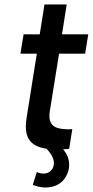

<svg xmlns="http://www.w3.org/2000/svg" viewBox="-20 -663 413 855"><path d="M261 2C269 1 277 1 288 0L302 -88C296 -88 290 -87 284 -87C279 -87 274 -88 269 -88C216 -90 200 -113 200 -147C200 -154 201 -161 202 -169L243 -424H359L373 -510H256L277 -643H178L157 -510H85L71 -424H144L99 -142C97 -128 95 -113 95 -100C95 -51 114 -11 187 -1C207 20 220 42 220 63C220 69 219 75 217 81C209 101 192 110 174 110C164 110 154 108 144 103L126 160C140 166 161 172 183 172C220 172 261 157 280 110C286 97 288 83 288 70C288 47 280 24 261 2Z"/></svg>

Font: Arthouse Owned Medium
Style: Italic
Weight: 500
Italic angle: -10°
Designer: Jeremy Tribby
Foundry: Tribby Type
Version: Version 1.000;PS 001.000;hotconv 1.0.88;makeotf.lib2.5.64775